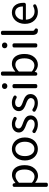

<svg xmlns="http://www.w3.org/2000/svg" viewBox="1548 -2384 1067 4204"><g transform="rotate(-90 2082.0 -282.5)"><path d="M127 231.4Q112.3 231.4 102.1 221.2Q91.8 210.9 91.8 197.3V-505.9Q91.8 -520.5 102.1 -530.3Q112.3 -540 127 -540H132.8Q147.5 -540 158.7 -530.3Q169.9 -520.5 171.9 -505.9L174.8 -479.5Q174.8 -478.5 176.3 -478.5Q177.7 -478.5 178.7 -479.5Q271.5 -554.7 350.6 -554.7Q454.1 -554.7 510.7 -480Q567.4 -405.3 567.4 -277.3Q567.4 -143.6 498.5 -64Q429.7 15.6 331.1 15.6Q259.8 15.6 184.6 -44.9Q183.6 -45.9 182.1 -44.9Q180.7 -43.9 180.7 -43L182.6 47.9V197.3Q182.6 210.9 172.9 221.2Q163.1 231.4 148.4 231.4ZM316.4 -60.5Q384.8 -60.5 428.2 -118.7Q471.7 -176.8 471.7 -276.4Q471.7 -477.5 329.1 -477.5Q265.6 -477.5 186.5 -405.3Q182.6 -402.3 182.6 -398.4V-122.1Q182.6 -117.2 186.5 -114.3Q251 -60.5 316.4 -60.5Z M669.9 -271.5Q669.9 -336.9 690.4 -391.6Q710.9 -446.3 746.1 -481.9Q781.2 -517.6 826.7 -537.1Q872.1 -556.6 922.4 -556.6Q972.7 -556.6 1018.1 -537.1Q1063.5 -517.6 1098.1 -481.9Q1132.8 -446.3 1153.3 -391.6Q1173.8 -336.9 1173.8 -271.5Q1173.8 -205.1 1153.3 -150.9Q1132.8 -96.7 1098.1 -61Q1063.5 -25.4 1018.1 -6.3Q972.7 12.7 922.4 12.7Q872.1 12.7 826.7 -6.3Q781.2 -25.4 746.1 -61Q710.9 -96.7 690.4 -150.9Q669.9 -205.1 669.9 -271.5ZM1080.1 -271.5Q1080.1 -364.3 1036.1 -422.9Q992.2 -481.4 921.9 -481.4Q851.6 -481.4 808.6 -423.3Q765.6 -365.2 765.6 -271.5Q765.6 -177.7 808.6 -120.6Q851.6 -63.5 922.4 -63.5Q993.2 -63.5 1036.6 -120.6Q1080.1 -177.7 1080.1 -271.5Z M1283.2 -41Q1271.5 -49.8 1269.5 -63.5Q1269.5 -66.4 1269.5 -69.3Q1269.5 -80.1 1276.4 -89.8L1280.3 -94.7Q1288.1 -105.5 1302.2 -107.4Q1316.4 -109.4 1328.1 -101.6Q1392.6 -57.6 1461.9 -57.6Q1513.7 -57.6 1541 -81.5Q1568.4 -105.5 1568.4 -142.6Q1568.4 -159.2 1560.5 -172.9Q1552.7 -186.5 1543 -196.3Q1533.2 -206.1 1513.7 -216.3Q1494.1 -226.6 1481.4 -231.9Q1468.8 -237.3 1444.3 -246.1Q1417 -255.9 1397.9 -264.2Q1378.9 -272.5 1355 -286.6Q1331.1 -300.8 1316.9 -315.9Q1302.7 -331.1 1292.5 -354Q1282.2 -377 1282.2 -403.3Q1282.2 -469.7 1333 -513.2Q1383.8 -556.6 1469.7 -556.6Q1542 -556.6 1610.4 -515.6Q1622.1 -507.8 1624.5 -493.7Q1627 -479.5 1618.2 -467.8L1615.2 -464.8Q1606.4 -453.1 1592.3 -451.2Q1578.1 -449.2 1566.4 -456.1Q1518.6 -485.4 1469.7 -485.4Q1420.9 -485.4 1396 -462.9Q1371.1 -440.4 1371.1 -407.2Q1371.1 -392.6 1377.4 -380.4Q1383.8 -368.2 1392.1 -360.4Q1400.4 -352.5 1417.5 -343.8Q1434.6 -335 1446.3 -330.1Q1458 -325.2 1480.5 -316.4Q1487.3 -314.5 1490.2 -313.5Q1514.6 -303.7 1525.4 -299.3Q1536.1 -294.9 1557.6 -285.2Q1579.1 -275.4 1589.8 -267.6Q1600.6 -259.8 1615.7 -246.6Q1630.9 -233.4 1638.2 -220.2Q1645.5 -207 1650.9 -188.5Q1656.2 -169.9 1656.2 -148.4Q1656.2 -79.1 1603.5 -33.2Q1550.8 12.7 1458.5 12.7Q1366.2 12.7 1283.2 -41Z M1751 -41Q1739.3 -49.8 1737.3 -63.5Q1737.3 -66.4 1737.3 -69.3Q1737.3 -80.1 1744.1 -89.8L1748 -94.7Q1755.9 -105.5 1770 -107.4Q1784.2 -109.4 1795.9 -101.6Q1860.4 -57.6 1929.7 -57.6Q1981.4 -57.6 2008.8 -81.5Q2036.1 -105.5 2036.1 -142.6Q2036.1 -159.2 2028.3 -172.9Q2020.5 -186.5 2010.7 -196.3Q2001 -206.1 1981.4 -216.3Q1961.9 -226.6 1949.2 -231.9Q1936.5 -237.3 1912.1 -246.1Q1884.8 -255.9 1865.7 -264.2Q1846.7 -272.5 1822.8 -286.6Q1798.8 -300.8 1784.7 -315.9Q1770.5 -331.1 1760.3 -354Q1750 -377 1750 -403.3Q1750 -469.7 1800.8 -513.2Q1851.6 -556.6 1937.5 -556.6Q2009.8 -556.6 2078.1 -515.6Q2089.8 -507.8 2092.3 -493.7Q2094.7 -479.5 2085.9 -467.8L2083 -464.8Q2074.2 -453.1 2060.1 -451.2Q2045.9 -449.2 2034.2 -456.1Q1986.3 -485.4 1937.5 -485.4Q1888.7 -485.4 1863.8 -462.9Q1838.9 -440.4 1838.9 -407.2Q1838.9 -392.6 1845.2 -380.4Q1851.6 -368.2 1859.9 -360.4Q1868.2 -352.5 1885.3 -343.8Q1902.3 -335 1914.1 -330.1Q1925.8 -325.2 1948.2 -316.4Q1955.1 -314.5 1958 -313.5Q1982.4 -303.7 1993.2 -299.3Q2003.9 -294.9 2025.4 -285.2Q2046.9 -275.4 2057.6 -267.6Q2068.4 -259.8 2083.5 -246.6Q2098.6 -233.4 2106 -220.2Q2113.3 -207 2118.7 -188.5Q2124 -169.9 2124 -148.4Q2124 -79.1 2071.3 -33.2Q2018.6 12.7 1926.3 12.7Q1834 12.7 1751 -41Z M2287.1 0Q2272.5 0 2262.2 -10.3Q2252 -20.5 2252 -35.2V-508.8Q2252 -522.5 2262.2 -532.7Q2272.5 -543 2287.1 -543H2308.6Q2323.2 -543 2333 -532.7Q2342.8 -522.5 2342.8 -508.8V-35.2Q2342.8 -20.5 2333 -10.3Q2323.2 0 2308.6 0ZM2235.4 -713.9Q2235.4 -741.2 2252.9 -757.3Q2270.5 -773.4 2298.3 -773.4Q2326.2 -773.4 2343.8 -757.3Q2361.3 -741.2 2361.3 -713.9Q2361.3 -688.5 2343.3 -671.9Q2325.2 -655.3 2298.3 -655.3Q2271.5 -655.3 2253.4 -671.9Q2235.4 -688.5 2235.4 -713.9Z M2765.6 12.7Q2686.5 12.7 2611.3 -54.7Q2610.4 -55.7 2608.9 -55.7Q2607.4 -55.7 2607.4 -54.7L2604.5 -34.2Q2602.5 -19.5 2591.3 -9.8Q2580.1 0 2564.5 0H2561.5Q2546.9 0 2536.6 -10.3Q2526.4 -20.5 2526.4 -35.2V-761.7Q2526.4 -775.4 2536.6 -785.6Q2546.9 -795.9 2561.5 -795.9H2583Q2597.7 -795.9 2607.4 -785.6Q2617.2 -775.4 2617.2 -761.7V-578.1L2614.3 -484.4Q2614.3 -483.4 2615.7 -482.9Q2617.2 -482.4 2618.2 -482.4Q2704.1 -556.6 2784.2 -556.6Q2888.7 -556.6 2945.3 -482.4Q3002 -408.2 3002 -281.2Q3002 -146.5 2933.1 -66.9Q2864.3 12.7 2765.6 12.7ZM2751 -63.5Q2819.3 -63.5 2862.8 -121.6Q2906.2 -179.7 2906.2 -279.3Q2906.2 -480.5 2763.7 -480.5Q2698.2 -480.5 2621.1 -408.2Q2617.2 -405.3 2617.2 -400.4V-124Q2617.2 -120.1 2621.1 -117.2Q2684.6 -63.5 2751 -63.5Z M3178.7 0Q3164.1 0 3153.8 -10.3Q3143.6 -20.5 3143.6 -35.2V-508.8Q3143.6 -522.5 3153.8 -532.7Q3164.1 -543 3178.7 -543H3200.2Q3214.8 -543 3224.6 -532.7Q3234.4 -522.5 3234.4 -508.8V-35.2Q3234.4 -20.5 3224.6 -10.3Q3214.8 0 3200.2 0ZM3127 -713.9Q3127 -741.2 3144.5 -757.3Q3162.1 -773.4 3189.9 -773.4Q3217.8 -773.4 3235.4 -757.3Q3252.9 -741.2 3252.9 -713.9Q3252.9 -688.5 3234.9 -671.9Q3216.8 -655.3 3189.9 -655.3Q3163.1 -655.3 3145 -671.9Q3127 -688.5 3127 -713.9Z M3514.6 12.7Q3418 12.7 3418 -108.4V-761.7Q3418 -775.4 3428.2 -785.6Q3438.5 -795.9 3453.1 -795.9H3474.6Q3489.3 -795.9 3499 -785.6Q3508.8 -775.4 3508.8 -761.7V-101.6Q3508.8 -74.2 3523.4 -65.4Q3526.4 -64.5 3532.7 -61Q3539.1 -57.6 3542 -55.7Q3544.9 -53.7 3549.3 -50.3Q3553.7 -46.9 3556.2 -43Q3558.6 -39.1 3559.6 -34.2L3560.5 -29.3Q3561.5 -25.4 3561.5 -21.5Q3561.5 -10.7 3555.7 -2Q3547.9 10.7 3533.2 12.7Q3524.4 12.7 3514.6 12.7Z M3920.9 12.7Q3809.6 12.7 3735.4 -64Q3661.1 -140.6 3661.1 -271.5Q3661.1 -335 3681.6 -389.6Q3702.1 -444.3 3736.3 -480.5Q3770.5 -516.6 3814.9 -536.6Q3859.4 -556.6 3906.2 -556.6Q4008.8 -556.6 4065.4 -488.3Q4122.1 -419.9 4122.1 -301.8Q4122.1 -293 4122.1 -284.2Q4121.1 -269.5 4109.9 -259.8Q4098.6 -250 4084 -250H3756.8Q3752 -250 3752.9 -245.1Q3757.8 -160.2 3807.1 -109.9Q3856.4 -59.6 3932.6 -59.6Q3989.3 -59.6 4039.1 -85.9Q4050.8 -91.8 4064.5 -88.4Q4078.1 -85 4085 -73.2Q4091.8 -60.5 4088.4 -46.4Q4085 -32.2 4072.3 -25.4Q4000 12.7 3920.9 12.7ZM3752 -318.4Q3752 -315.4 3755.9 -315.4H4038.1Q4042 -315.4 4042 -319.3Q4042 -319.3 4042 -319.3Q4041 -399.4 4005.9 -441.9Q3970.7 -484.4 3907.2 -484.4Q3848.6 -484.4 3804.7 -439.5Q3752 -386.7 3752 -318.4Z"/></g></svg>

Font: Gen Jyuu GothicL Regular
Style: Regular
Weight: 400
Designer: [Source Han Sans]
Ryoko NISHIZUKA  (kana & ideographs); Paul D. Hunt (Latin, Greek & Cyrillic); Wenlong ZHANG  (bopomofo
Version: Version 1.002.20150607